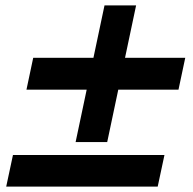

<svg xmlns="http://www.w3.org/2000/svg" viewBox="-20 -689 716 711"><path d="M301 -357H78L103 -475H326L367 -669H484L443 -475H666L641 -357H418L377 -163H260ZM28 -115H589L564 2H3Z"/></svg>

Font: Decalotype ExtraBold Italic
Style: Regular
Weight: 800
Italic angle: -12°
Designer: Alfredo Marco Pradil
Foundry: Alfredo Marco Pradil
Version: Version 1.0